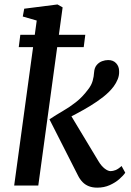

<svg xmlns="http://www.w3.org/2000/svg" viewBox="-20 -831 588 860"><path d="M43.5 0 144.5 -739 82 -757 88.5 -792 237.5 -811 260.5 -798 151.5 0ZM415.5 9.5Q394.5 9.5 378.2 3.2Q362 -3 349.8 -15.5Q337.5 -28 328.5 -46.5L201.5 -296.5Q231.5 -316.5 261.5 -333.8Q291.5 -351 320.2 -373.5Q349 -396 374 -429.5Q389.5 -449 395 -468.8Q400.5 -488.5 401.5 -507.5Q403 -527.5 413 -539.5Q423 -551.5 437 -556.8Q451 -562 464.5 -562Q487 -562 500.2 -547.8Q513.5 -533.5 513.5 -512.5Q514.5 -494 507.5 -476.5Q500.5 -459 489 -443.5Q471 -419.5 442.8 -397.2Q414.5 -375 383 -356Q351.5 -337 323 -322Q294.5 -307 275.5 -297L285.5 -334L421 -109Q433.5 -88 448.5 -76.2Q463.5 -64.5 475.5 -64.5Q485.5 -64.5 497.8 -69.2Q510 -74 524.5 -87.5L541 -57.5Q532.5 -44.5 514.5 -28.8Q496.5 -13 471.5 -1.8Q446.5 9.5 415.5 9.5ZM71 -675H362L355 -620H64Z"/></svg>

Font: Merriweather 24pt Medium
Style: Italic
Weight: 500
Italic angle: -7.8°
Version: Version 2.101